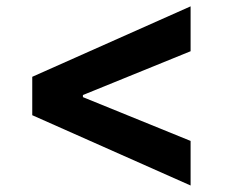

<svg xmlns="http://www.w3.org/2000/svg" viewBox="-20 -592 719 603"><path d="M81.3 -230.2V-350.8L578.6 -572.1V-431.1L235.9 -291.7L240.4 -299.2V-281.8L235.9 -288.8L578.6 -149.4V-9.4Z"/></svg>

Font: Adwaita Sans
Style: Regular
Weight: 400
Designer: Rasmus Andersson
Foundry: rsms
Version: Version 4.001;git-9221beed3